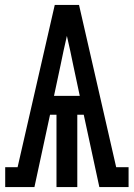

<svg xmlns="http://www.w3.org/2000/svg" viewBox="-20 -755 540 775"><path d="M1 0V-80H51L201 -735H299L449 -80H499V0H381L318 -292H292V0H208V-292H182L119 0ZM198 -368H302L276 -490Q270 -520 263.5 -550Q257 -580 250 -610Q243 -580 236.5 -550Q230 -520 224 -490Z"/></svg>

Font: Iosevka Slab Medium
Style: Regular
Weight: 500
Monospace: yes
Designer: Belleve Invis
Foundry: Belleve Invis
Version: Version 11.1.1; ttfautohint (v1.8.3)